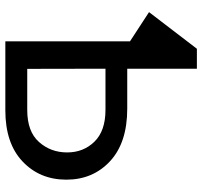

<svg xmlns="http://www.w3.org/2000/svg" viewBox="-39 -718 757 719"><g transform="rotate(90 339.5 -358.5)"><path d="M237.8 -82H391.6Q472.7 -82 511.7 -126Q550.8 -169.9 550.8 -231.4Q550.8 -292.5 510.5 -333.7Q470.2 -375 391.1 -375H237.3L237.8 -112.8ZM237.3 -717.3V-456.5H386.7Q514.2 -456.5 583.5 -392.3Q652.8 -328.1 652.8 -228.5Q652.8 -128.9 584.7 -64.5Q516.6 0 393.1 0H134.8V-466.8L25.4 -538.1L162.6 -717.3Z"/></g></svg>

Font: Lato-Medium
Style: Regular
Weight: 500
Designer: Lukasz Dziedzic
Foundry: tyPoland Lukasz Dziedzic
Version: Version 2.006; 2014-01-15